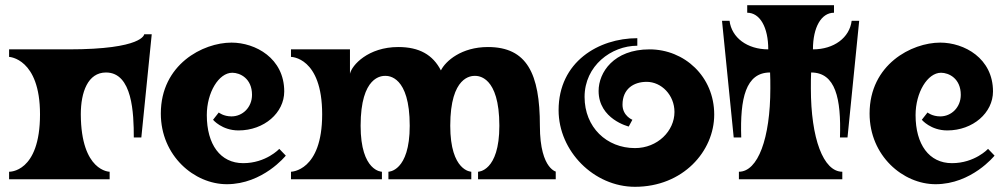

<svg xmlns="http://www.w3.org/2000/svg" viewBox="-20 -690 3863 739"><path d="M535 -558C535 -558 532 -500 244 -500H15V-471C15 -471 134 -466 134 -250C134 -24 15 -29 15 -29V0H402V-29C402 -29 292 -29 291 -250C291 -335 318 -411 388 -411C490 -411 495 -253 495 -161H524L564 -558Z M599 -253C599 -90 728 19 853 19C992 19 1080 -91 1080 -91L1055 -117C1055 -117 1004 -62 916 -62C828 -62 776 -134 776 -247C776 -334 822 -410 874 -410C904 -410 950 -388 950 -325C950 -277 914 -242 871 -242C840 -242 822 -257 822 -257L800 -229C800 -229 834 -188 898 -188C997 -188 1074 -256 1074 -338C1074 -466 963 -526 871 -526C761 -526 599 -442 599 -253Z M2058 -206C2058 -407 2008 -509 1858 -509C1756 -509 1695 -455 1677 -419C1646 -479 1594 -509 1513 -509C1397 -509 1334 -439 1327 -406V-500H1100V-471C1100 -471 1220 -471 1220 -250C1220 -30 1100 -29 1100 -29V0H1450V-29C1450 -29 1368 -29 1368 -206C1368 -398 1450 -398 1463 -398C1475 -398 1557 -398 1557 -206C1557 -29 1475 -29 1475 -29V0H1794V-29C1794 -29 1713 -30 1713 -206C1713 -398 1795 -398 1808 -398C1820 -398 1902 -398 1902 -206C1902 -29 1820 -29 1820 -29V0H2119V-29C2129 -29 2058 -30 2058 -206Z M2480 -500C2342 -500 2284 -411 2284 -340C2284 -231 2400 -203 2400 -203L2414 -229C2414 -229 2376 -244 2376 -287C2376 -348 2419 -375 2469 -375C2526 -375 2576 -324 2576 -259C2576 -186 2511 -120 2424 -120C2315 -120 2230 -200 2230 -317C2230 -437 2333 -514 2433 -514V-543C2284 -543 2130 -452 2130 -266C2130 -108 2266 29 2424 29C2609 29 2729 -108 2729 -249C2729 -396 2614 -500 2480 -500Z M2804 -161H2833C2828 -311 2850 -411 2944 -411C2945 -392 2945 -372 2945 -350C2945 -157 2897 -29 2824 -29V0H3222V-29C3149 -29 3101 -157 3101 -350C3101 -372 3101 -392 3102 -411C3196 -411 3218 -311 3213 -161H3242L3287 -610H3258C3250 -545 3190 -500 3109 -500C3109 -585 3141 -641 3190 -641V-670H2856V-641C2905 -641 2937 -585 2937 -500C2856 -500 2796 -545 2788 -610H2759Z M3327 -253C3327 -90 3456 19 3581 19C3720 19 3808 -91 3808 -91L3783 -117C3783 -117 3732 -62 3644 -62C3556 -62 3504 -134 3504 -247C3504 -334 3550 -410 3602 -410C3632 -410 3678 -388 3678 -325C3678 -277 3642 -242 3599 -242C3568 -242 3550 -257 3550 -257L3528 -229C3528 -229 3562 -188 3626 -188C3725 -188 3802 -256 3802 -338C3802 -466 3691 -526 3599 -526C3489 -526 3327 -442 3327 -253Z"/></svg>

Font: Ouroboros
Style: Regular
Weight: 400
Designer: Ariel Martín Pérez
Foundry: Velvetyne Type Foundry
Version: Version 2.001;hotconv 1.0.109;makeotfexe 2.5.65596